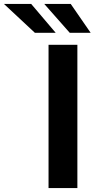

<svg xmlns="http://www.w3.org/2000/svg" viewBox="-164 -949 492 969"><path d="M81 -723H226.5V0H81ZM193 -929 293.5 -783.5H188L59.5 -929ZM-6.5 -929 117 -783.5H12L-144 -929Z"/></svg>

Font: Public Sans
Style: Bold
Weight: 700
Designer: The Public Sans project authors (U.S. Web Design System). Libre Franklin designed by Pablo Impallari and Rodrigo Fuenzal
Version: Version 1.008; ttfautohint (v1.8.1) -l 8 -r 50 -G 200 -x 14 